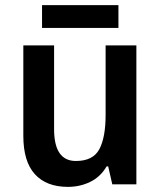

<svg xmlns="http://www.w3.org/2000/svg" viewBox="-20 -770 626 749"><path d="M512 -593V-51H418L402 -121H396Q372 -80 332 -60.5Q292 -41 245 -41Q161 -41 116 -90.5Q71 -140 71 -240V-593H191V-266Q191 -142 276 -142Q343 -142 367.5 -188Q392 -234 392 -322V-593ZM442 -750V-661H144V-750Z"/></svg>

Font: Noto Sans Tamil UI SemiCondensed SemiBold
Style: Regular
Weight: 600
Width: 4
Designer: Jelle Bosma - Monotype Design Team
Foundry: Monotype Imaging Inc.
Version: Version 2.004; ttfautohint (v1.8.4.7-5d5b)